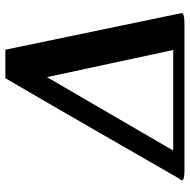

<svg xmlns="http://www.w3.org/2000/svg" viewBox="-16 -676 694 701"><g transform="rotate(-90 330.5 -325.0)"><path d="M399.9 -500 131.8 -39.1H499Q480 -127.9 448.5 -273.9Q417 -419.9 399.9 -500ZM500 -651.9 630.9 -22Q633.8 -9.8 633.8 -7.8Q633.8 2 589.8 2H64Q54.2 2 46.6 1.5Q39.1 1 33.4 0Q27.8 -1 25.4 -3.4Q22.9 -5.9 22.9 -8.8L32.2 -22Q92.3 -127 213.6 -337.4Q335 -547.9 396 -651.9Z"/></g></svg>

Font: Linux Libertine O
Style: Semibold Italic
Weight: 600
Italic angle: -11.5°
Designer: Philipp H. Poll
Foundry: Philipp H. Poll
Version: Version 5.1.2